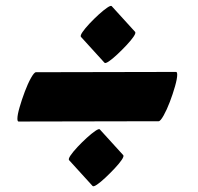

<svg xmlns="http://www.w3.org/2000/svg" viewBox="-20 -616 681 662"><path d="M365 -595 446 -506Q449 -502 440.5 -489.5Q432 -477 416.5 -460.5Q401 -444 384.5 -428.5Q368 -413 355.5 -404.5Q343 -396 340 -400L259 -489Q256 -493 264.5 -505.5Q273 -518 288.5 -534.5Q304 -551 320.5 -566Q337 -581 349.5 -589.5Q362 -598 365 -595ZM104 -367 587 -368Q591 -368 591 -358Q591 -345 583.5 -318.5Q576 -292 565.5 -264.5Q555 -237 544 -217.5Q533 -198 527 -198L44 -197Q40 -197 40 -207Q40 -220 47.5 -246Q55 -272 65.5 -300Q76 -328 87 -347.5Q98 -367 104 -367ZM324 -170 405 -81Q408 -77 399.5 -64.5Q391 -52 375.5 -35.5Q360 -19 343.5 -3.5Q327 12 314.5 20.5Q302 29 299 25L218 -64Q215 -68 223.5 -80.5Q232 -93 247.5 -109.5Q263 -126 279.5 -141Q296 -156 308.5 -164.5Q321 -173 324 -170Z"/></svg>

Font: Ga Maamli
Style: Regular
Weight: 400
Designer: Afotey Clement Nii Odai, Ama Asantewa Diaka, David Abbey-Thompson
Foundry: Sorkin Type Co.
Version: Version 1.000; ttfautohint (v1.8.4.7-5d5b)